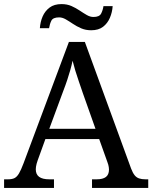

<svg xmlns="http://www.w3.org/2000/svg" viewBox="-20 -919 745 939"><path d="M0 0V-42H19Q39 -42 51 -48Q63 -54 73 -71Q83 -88 95 -120L317 -714H395L621 -95Q629 -74 638 -62.5Q647 -51 660 -46.5Q673 -42 692 -42H705V0H430V-42H453Q483 -42 498 -53.5Q513 -65 513 -90Q513 -96 512 -101.5Q511 -107 509.5 -113.5Q508 -120 505 -127L465 -239H202L164 -134Q161 -126 159 -118Q157 -110 156 -103.5Q155 -97 155 -91Q155 -66 171.5 -54Q188 -42 221 -42H244V0ZM221 -289H447L385 -464Q375 -494 365.5 -521Q356 -548 348.5 -573Q341 -598 335 -622Q330 -598 323.5 -575.5Q317 -553 309 -528.5Q301 -504 289 -473ZM426 -771Q399 -771 377 -780.5Q355 -790 336.5 -802.5Q318 -815 301.5 -824.5Q285 -834 269 -834Q239 -834 231 -817.5Q223 -801 220 -781H175Q177 -812 188.5 -838.5Q200 -865 222.5 -882Q245 -899 281 -899Q308 -899 329.5 -889.5Q351 -880 369.5 -867.5Q388 -855 404.5 -845.5Q421 -836 437 -836Q466 -836 474.5 -852.5Q483 -869 486 -889H531Q529 -859 517.5 -832Q506 -805 484 -788Q462 -771 426 -771Z"/></svg>

Font: Noto Serif Lao
Style: Regular
Weight: 400
Designer: Monotype Design Team
Foundry: Monotype Imaging Inc.
Version: Version 2.003